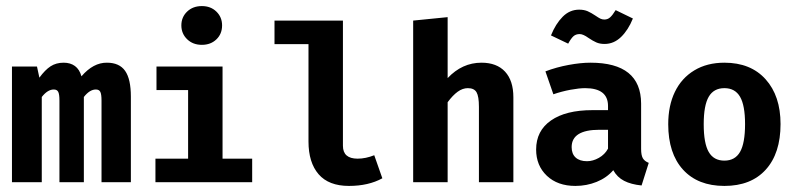

<svg xmlns="http://www.w3.org/2000/svg" viewBox="-20 -594 2595 626"><path d="M406.7 -278.8V0H311V-266.1Q311 -286.6 307.1 -294.4Q303.2 -302.2 292.5 -302.2Q272.5 -302.2 253.4 -277.8V0H173.8V-266.1Q173.8 -286.6 169.9 -294.4Q166 -302.2 155.3 -302.2Q135.3 -302.2 116.2 -277.8V0H19V-377H100.6L108.4 -340.8Q127 -366.2 145 -377.9Q163.1 -389.6 187.5 -389.6Q209.5 -389.6 224.4 -378.7Q239.3 -367.7 245.6 -345.2Q284.2 -390.1 328.6 -389.6Q369.1 -389.6 387.9 -363Q406.7 -336.4 406.7 -278.8Z M704.1 -511.2Q704.1 -483.4 685.5 -465.6Q667 -447.8 638.2 -447.8Q608.9 -447.8 590.1 -466.1Q571.3 -484.4 571.3 -511.2Q571.3 -538.1 590.1 -556.2Q608.9 -574.2 638.2 -574.2Q667 -574.2 685.5 -556.2Q704.1 -538.1 704.1 -511.2ZM705.6 -76.7H802.2V0H486.8V-76.7H593.3V-300.3H490.2V-377H705.6Z M1098.1 -118.7Q1098.1 -76.7 1146 -76.7Q1172.4 -76.7 1200.2 -87.9L1226.6 -12.7Q1181.2 12.2 1117.7 12.2Q1051.8 12.2 1018.8 -25.9Q985.8 -64 985.8 -132.8V-450.2H875V-526.9H1098.1Z M1439.5 -339.4Q1486.8 -389.6 1549.8 -389.6Q1599.6 -389.6 1626.7 -360.4Q1653.8 -331.1 1653.8 -276.9V0H1541.5V-245.6Q1541.5 -279.8 1533.7 -293.2Q1525.9 -306.6 1505.4 -306.6Q1488.3 -306.6 1472.2 -294.9Q1456.1 -283.2 1439.5 -260.7V0H1327.1V-526.9L1439.5 -538.1Z M2095.2 -63 2071.8 10.7Q2037.6 7.3 2014.9 -4.4Q1992.2 -16.1 1979.5 -39.1Q1958 -14.2 1925.3 -1Q1892.6 12.2 1856 12.2Q1797.9 12.2 1762.9 -21Q1728 -54.2 1728 -106.4Q1728 -167.5 1776.4 -201.2Q1824.7 -234.9 1911.6 -234.9H1962.4V-248.5Q1962.4 -306.6 1887.7 -306.6Q1868.7 -306.6 1839.8 -301.3Q1811 -295.9 1784.2 -286.6L1758.3 -361.3Q1794.4 -375 1834 -382.3Q1873.5 -389.6 1905.3 -389.6Q2069.8 -389.6 2070.3 -256.3V-108.4Q2070.3 -87.9 2075.9 -78.1Q2081.5 -68.4 2095.2 -63ZM1962.4 -109.4V-170.9H1934.6Q1843.8 -170.9 1843.8 -114.3Q1843.8 -92.3 1856.9 -80.3Q1870.1 -68.4 1894 -68.4Q1913.1 -68.4 1932.6 -79.3Q1952.1 -90.3 1962.4 -109.4ZM1898.9 -470.2Q1881.3 -482.9 1870.1 -482.9Q1857.4 -482.9 1849.6 -475.8Q1841.8 -468.8 1832.5 -451.7L1776.4 -478.5Q1791.5 -516.1 1814.5 -539.3Q1837.4 -562.5 1868.2 -562.5Q1884.3 -562.5 1896 -557.4Q1907.7 -552.2 1921.4 -543Q1930.7 -536.6 1937 -533.4Q1943.4 -530.3 1950.2 -530.3Q1961.4 -530.3 1969.2 -537.4Q1977.1 -544.4 1987.3 -561L2043.5 -533.7Q2028.3 -496.1 2004.9 -473.4Q1981.4 -450.7 1951.2 -450.7Q1935.5 -450.7 1924.1 -455.8Q1912.6 -460.9 1898.9 -470.2Z M2524.9 -189.5Q2524.9 -94.2 2476.8 -41Q2428.7 12.2 2341.8 12.2Q2255.4 12.2 2207 -40.8Q2158.7 -93.8 2158.7 -189Q2158.7 -249.5 2180.4 -294.4Q2202.1 -339.4 2243.7 -364.5Q2285.2 -389.6 2341.8 -389.6Q2427.7 -389.6 2476.3 -335.4Q2524.9 -281.2 2524.9 -189.5ZM2274.4 -189Q2274.4 -126.5 2290.8 -98.4Q2307.1 -70.3 2341.8 -70.3Q2376.5 -70.3 2392.8 -98.6Q2409.2 -127 2409.2 -189.5Q2409.2 -250.5 2392.8 -278.6Q2376.5 -306.6 2341.8 -306.6Q2307.1 -306.6 2290.8 -278.6Q2274.4 -250.5 2274.4 -189Z"/></svg>

Font: Amiri Typewriter
Style: Bold
Weight: 700
Monospace: yes
Designer: Khaled Hosny
Version: Version 1.1